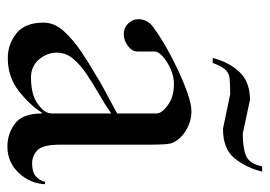

<svg xmlns="http://www.w3.org/2000/svg" viewBox="-122 -586 710 505"><g transform="rotate(90 232.5 -334.0)"><path d="M366 1Q332 1 305.5 -19Q279 -39 279 -89L277 -90Q257 -58 220 -29Q183 0 133 0Q97 0 68.5 -22.5Q40 -45 40 -94Q40 -123 63 -148Q86 -173 117.5 -194Q149 -215 177 -231Q191 -240 212 -251.5Q233 -263 252 -273Q271 -283 279 -288V-391Q279 -405 257 -421Q235 -437 201 -437Q182 -437 162.5 -428.5Q143 -420 129.5 -408Q116 -396 116 -386V-341Q116 -327 101.5 -316Q87 -305 70 -305Q54 -305 42.5 -316.5Q31 -328 31 -343Q31 -367 50.5 -381.5Q70 -396 90 -408Q120 -426 155 -443Q190 -460 222 -471.5Q254 -483 273 -483Q299 -483 322 -469.5Q345 -456 355 -436Q359 -429 360 -411.5Q361 -394 361 -377V-138Q361 -92 375.5 -78Q390 -64 410 -64Q433 -64 444 -73.5Q455 -83 459 -98H465Q463 -58 435 -28.5Q407 1 366 1ZM184 -61Q210 -61 230 -67Q250 -73 267 -90Q279 -101 279 -118V-272Q256 -256 229 -240.5Q202 -225 176.5 -208Q151 -191 135 -172Q119 -153 119 -129Q119 -103 137 -82Q155 -61 184 -61ZM133 -539Q144 -582 170 -609.5Q196 -637 243 -637L332 -618Q369 -618 390 -626.5Q411 -635 418 -669H432Q421 -626 396.5 -596Q372 -566 319 -566L228 -585Q202 -585 187.5 -583.5Q173 -582 164 -572.5Q155 -563 146 -539Z"/></g></svg>

Font: Mulat Addis
Style: Regular
Weight: 400
Designer: Fasil fikreab
Version: Version 1.001; ttfautohint (v1.8.3)